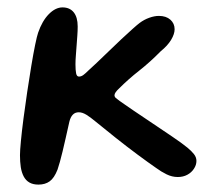

<svg xmlns="http://www.w3.org/2000/svg" viewBox="-20 -479 584 519"><path d="M84 20Q69.5 20 59.8 14.5Q50 9 44.2 -1.8Q38.5 -12.5 36.2 -27Q34 -41.5 34 -59.5Q34 -71.5 36.5 -97.8Q39 -124 43.5 -158.8Q48 -193.5 53.5 -230.2Q59 -267 64.5 -300.2Q70 -333.5 75 -357.8Q80 -382 83 -390.5Q94 -422.5 112 -440.8Q130 -459 149 -459Q168.5 -459 179.2 -445.8Q190 -432.5 190 -407.5Q190 -395.5 189 -382.2Q188 -369 187 -355Q186 -341 185 -328.2Q184 -315.5 184 -305Q184 -289 185.8 -280.5Q187.5 -272 193.5 -272Q199.5 -272 205.2 -276.2Q211 -280.5 218.5 -288Q226.5 -295 241.2 -309Q256 -323 273.5 -340Q291 -357 308.2 -373.2Q325.5 -389.5 338.8 -401.2Q352 -413 357.5 -417Q369.5 -426 383.5 -431Q397.5 -436 409.5 -436Q429 -436 440.5 -425.8Q452 -415.5 452 -400Q452 -387 442.5 -371.2Q433 -355.5 414.5 -340.5Q385.5 -311 356.5 -288.2Q327.5 -265.5 302 -240Q289.5 -228.5 289.5 -221.5Q289.5 -217.5 293 -214.2Q296.5 -211 303.5 -206Q317.5 -196 341.2 -180Q365 -164 392.5 -145.5Q420 -127 445.2 -110Q470.5 -93 486.5 -80Q497.5 -71 504.2 -62.5Q511 -54 511 -44Q511 -33 504.2 -22.8Q497.5 -12.5 486.2 -6.5Q475 -0.5 460.5 -0.5Q445 -0.5 430.2 -7.8Q415.5 -15 402 -25Q381 -39.5 352 -61Q323 -82.5 292.8 -106.5Q262.5 -130.5 237 -151.5Q224.5 -162 213.5 -168.8Q202.5 -175.5 193 -175.5Q183 -175.5 176.8 -169Q170.5 -162.5 167.5 -150Q162 -125.5 157.5 -105.5Q153 -85.5 149.2 -69.8Q145.5 -54 142 -41.8Q138.5 -29.5 135.5 -20.5Q126.5 2.5 114.2 11.2Q102 20 84 20Z"/></svg>

Font: Gluten
Style: Regular
Weight: 400
Designer: Tyler Finck
Foundry: Etcetera Type Company
Version: Version 1.300